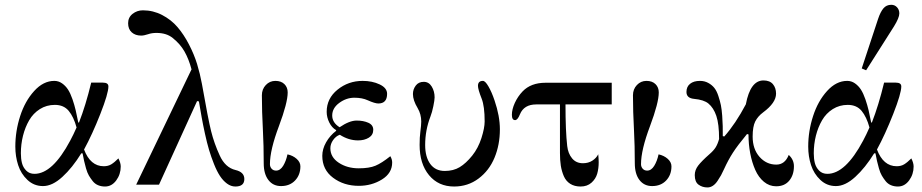

<svg xmlns="http://www.w3.org/2000/svg" viewBox="-20 -782 3904 813"><path d="M44.9 -161.1Q44.9 -227.1 65.4 -290.5Q85.9 -354 124.8 -396.7Q163.6 -439.5 210 -439.5Q228 -439.5 242.9 -429Q257.8 -418.5 268.1 -402.6Q278.3 -386.7 286.9 -361.8Q295.4 -336.9 300.5 -314.9Q305.7 -293 311.5 -263.2H314.5Q342.8 -335.4 366.2 -432.1H416Q439 -432.1 439 -416Q439 -386.2 404.8 -299.3Q370.6 -212.4 335.9 -148.9Q362.8 -78.1 419.4 -78.1Q438 -78.1 451.2 -86.2Q464.4 -94.2 481.4 -111.3Q491.2 -91.8 491.2 -77.1Q491.2 -43.9 472.2 -18.1Q453.1 7.8 424.8 7.8Q408.7 7.8 395.3 2.2Q381.8 -3.4 372.6 -15.1Q363.3 -26.9 356.4 -38.6Q349.6 -50.3 344.2 -69.1Q338.9 -87.9 336.2 -100.3Q333.5 -112.8 329.6 -132.8H324.2Q286.6 -71.8 244.1 -33Q201.7 5.9 162.1 5.9Q124 5.9 96.4 -20Q68.8 -45.9 56.9 -82.8Q44.9 -119.6 44.9 -161.1ZM68.4 -132.8Q68.4 -109.9 73 -91.6Q77.6 -73.2 91.1 -59.6Q104.5 -45.9 126 -45.9Q202.6 -45.9 277.3 -186.5Q291.5 -212.9 304.2 -242.2Q292 -287.1 271 -312.5Q250 -337.9 212.4 -337.9Q177.2 -337.9 148.9 -320.1Q120.6 -302.2 103.5 -272.7Q86.4 -243.2 77.4 -207.3Q68.4 -171.4 68.4 -132.8Z M585 -738.3Q628.4 -738.3 666.5 -718.5Q704.6 -698.7 731.4 -667.5Q758.3 -636.2 780 -594.2Q801.8 -552.2 814.5 -511Q827.1 -469.7 835 -426.8Q861.3 -277.3 874 -226.3Q886.7 -175.3 910.2 -124Q933.6 -72.3 977.5 -62Q1014.6 -53.2 1014.6 -23.9Q1014.6 7.8 976.6 7.8Q958 7.8 941.2 -4.6Q924.3 -17.1 911.4 -36.9Q898.4 -56.6 886.2 -87.2Q874 -117.7 865.2 -147.2Q856.4 -176.8 847.9 -215.8Q839.4 -254.9 834 -284.9Q828.6 -314.9 822.3 -352.5L814.5 -354L653.3 0H556.6L791 -488.3Q779.3 -532.2 761.2 -564Q743.2 -595.7 711.4 -621.1Q685.1 -642.6 642.6 -642.6Q622.6 -642.6 607.4 -637.2Q589.8 -631.3 577.6 -631.3Q553.2 -631.3 537.8 -645Q522.5 -658.7 522.5 -683.6Q522.5 -708.5 541.5 -723.4Q560.5 -738.3 585 -738.3Z M1088.9 -378.4Q1088.9 -404.3 1105.5 -421.9Q1122.1 -439.5 1146 -439.5Q1170.4 -439.5 1184.3 -425.8Q1198.2 -412.1 1198.2 -390.6Q1198.2 -347.2 1161.1 -248Q1123 -147 1123 -86.9Q1123 -75.7 1130.1 -67.6Q1137.2 -59.6 1148.9 -59.6Q1166.5 -59.6 1179 -79.8Q1191.4 -100.1 1197.3 -128.4Q1220.2 -123.5 1236.1 -109.4Q1252 -95.2 1252 -77.6Q1252 -41.5 1229.5 -17.8Q1207 5.9 1169.9 5.9Q1136.2 5.9 1116.5 -19.8Q1096.7 -45.4 1096.7 -90.8Q1096.7 -166.5 1093.3 -229.5Q1088.9 -310.5 1088.9 -378.4Z M1344.7 -122.1Q1344.7 -150.9 1360.8 -179.4Q1377 -208 1403.3 -228V-231Q1385.3 -241.2 1374.3 -263.2Q1363.3 -285.2 1363.3 -308.6Q1363.3 -365.2 1409.2 -402.3Q1455.1 -439.5 1515.6 -439.5Q1556.2 -439.5 1587.6 -424.6Q1619.1 -409.7 1619.1 -384.8Q1619.1 -343.8 1582 -343.8Q1567.4 -343.8 1537.1 -357.4Q1513.7 -368.2 1480.5 -368.2Q1446.3 -368.2 1416.5 -346.2Q1386.7 -324.2 1386.7 -293Q1386.7 -262.7 1418 -243.2Q1459.5 -271.5 1490.2 -271.5Q1518.6 -271.5 1539.6 -262.2Q1560.5 -252.9 1560.5 -232.4Q1560.5 -210.4 1541.7 -199Q1522.9 -187.5 1496.1 -187.5Q1456.1 -187.5 1418.9 -211.4Q1402.3 -205.6 1390.6 -189Q1378.9 -172.4 1378.9 -154.3Q1378.9 -116.2 1414.6 -92.8Q1450.2 -69.3 1499 -69.3Q1543.5 -69.3 1569.8 -80.3Q1596.2 -91.3 1632.8 -120.6Q1640.6 -107.4 1640.6 -93.8Q1640.6 -48.8 1597.2 -22Q1553.7 4.9 1499 4.9Q1436 4.9 1390.4 -29.3Q1344.7 -63.5 1344.7 -122.1Z M1728.5 -383.8Q1728.5 -403.8 1740.5 -419.7Q1752.4 -435.5 1774.4 -435.5Q1795.9 -435.5 1808.1 -415.5Q1820.3 -395.5 1820.3 -369.6Q1820.3 -358.4 1814.9 -332.3Q1809.6 -306.2 1802.7 -288.6Q1780.3 -230.5 1780.3 -168Q1780.3 -117.2 1802 -87.6Q1823.7 -58.1 1863.3 -58.1Q1899.9 -58.1 1926.5 -74.2Q1953.1 -90.3 1979.5 -123Q2004.9 -154.8 2018.6 -197.5Q2032.2 -240.2 2032.2 -267.6Q2032.2 -332 2019.5 -364.3Q2003.9 -403.8 2003.9 -418.5Q2003.9 -439.5 2024.9 -439.5Q2034.7 -439.5 2048.3 -416Q2062 -392.6 2074.2 -356.4Q2096.7 -290.5 2096.7 -234.4Q2096.7 -168.9 2074 -114.3Q2051.3 -59.6 2006.3 -25.9Q1961.4 7.8 1902.8 7.8Q1836.4 7.8 1796.6 -40.3Q1756.8 -88.4 1756.8 -168.5Q1756.8 -201.2 1759.8 -222.7Q1763.7 -252.9 1763.7 -267.6Q1763.7 -298.3 1748.5 -324.2Q1728.5 -357.4 1728.5 -383.8Z M2147.5 -295.9Q2147.5 -318.8 2159.9 -346.2Q2172.4 -373.5 2192.9 -395Q2228 -431.6 2290 -431.6H2570.3V-339.8H2374.5Q2374.5 -227.5 2381.8 -163.6Q2385.3 -132.3 2402.3 -111.6Q2419.4 -90.8 2448.2 -90.8Q2471.2 -90.8 2488 -101.6Q2504.9 -112.3 2513.2 -128.9Q2515.1 -106.9 2515.1 -95.2Q2515.1 -68.4 2508.8 -46.4Q2502.4 -24.4 2484.4 -8.3Q2466.3 7.8 2438.5 7.8Q2412.6 7.8 2394.5 -3.7Q2376.5 -15.1 2367.4 -36.1Q2358.4 -57.1 2354.7 -80.3Q2351.1 -103.5 2351.1 -133.8V-339.8H2250.5Q2198.7 -339.8 2181.6 -297.9Q2171.9 -273.4 2161.1 -273.4Q2147.5 -273.4 2147.5 -295.9Z M2660.2 -378.4Q2660.2 -404.3 2676.8 -421.9Q2693.4 -439.5 2717.3 -439.5Q2741.7 -439.5 2755.6 -425.8Q2769.5 -412.1 2769.5 -390.6Q2769.5 -347.2 2732.4 -248Q2694.3 -147 2694.3 -86.9Q2694.3 -75.7 2701.4 -67.6Q2708.5 -59.6 2720.2 -59.6Q2737.8 -59.6 2750.2 -79.8Q2762.7 -100.1 2768.6 -128.4Q2791.5 -123.5 2807.4 -109.4Q2823.2 -95.2 2823.2 -77.6Q2823.2 -41.5 2800.8 -17.8Q2778.3 5.9 2741.2 5.9Q2707.5 5.9 2687.7 -19.8Q2668 -45.4 2668 -90.8Q2668 -166.5 2664.6 -229.5Q2660.2 -310.5 2660.2 -378.4Z M2886.7 -392.6Q2886.7 -415 2902.1 -427.2Q2917.5 -439.5 2943.8 -439.5Q2963.4 -439.5 2979 -430.9Q2994.6 -422.4 3004.6 -409.9Q3014.6 -397.5 3021.7 -376Q3028.8 -354.5 3032.5 -336.7Q3036.1 -318.8 3038.1 -291.7Q3040 -264.6 3040.3 -248Q3040.5 -231.4 3040.5 -205.6L3046.9 -204.1Q3094.2 -257.3 3138.2 -340.3Q3157.2 -441.4 3212.9 -441.4Q3239.7 -441.4 3252.9 -425.5Q3266.1 -409.7 3266.1 -385.3Q3266.1 -346.7 3211.4 -306.2Q3189 -289.6 3178 -267.8Q3167 -246.1 3167 -203.6Q3167 -150.9 3196 -117.9Q3225.1 -85 3267.1 -85Q3303.7 -85 3319.8 -126Q3341.8 -106 3341.8 -78.1Q3341.8 -41 3322 -17.1Q3302.2 6.8 3266.6 6.8Q3237.8 6.8 3214.8 -12.2Q3191.9 -31.2 3178 -62.7Q3164.1 -94.2 3156.7 -132.8Q3149.4 -171.4 3149.4 -212.9L3143.1 -214.4Q3103 -166 3083.3 -135.3Q3063.5 -104.5 3045.9 -65.9Q3038.6 -49.8 3033.2 -40Q3027.8 -30.3 3018.6 -16.4Q3009.3 -2.4 2998.5 4.6Q2987.8 11.7 2975.6 11.7Q2954.1 11.7 2938 0Q2921.9 -11.7 2921.9 -40.5Q2921.9 -62 2936.3 -80.8Q2950.7 -99.6 2983.9 -128.9Q3001.5 -144 3010.3 -158Q3019 -171.9 3024.9 -193.4Q3024.9 -256.8 3013.2 -291.3Q3001.5 -325.7 2979.5 -343.8Q2960.4 -359.4 2919.4 -363.3Q2886.7 -366.2 2886.7 -392.6Z M3628.9 -492.2 3698.2 -702.1Q3708 -731.4 3720.7 -746.6Q3733.4 -761.7 3753.9 -761.7Q3768.6 -761.7 3778.3 -751.2Q3788.1 -740.7 3788.1 -725.1Q3788.1 -707 3765.6 -670.4L3647.5 -484.4ZM3402.3 -161.1Q3402.3 -227.1 3422.9 -290.5Q3443.4 -354 3482.2 -396.7Q3521 -439.5 3567.4 -439.5Q3585.4 -439.5 3600.3 -429Q3615.2 -418.5 3625.5 -402.6Q3635.7 -386.7 3644.3 -361.8Q3652.8 -336.9 3658 -314.9Q3663.1 -293 3668.9 -263.2H3671.9Q3700.2 -335.4 3723.6 -432.1H3773.4Q3796.4 -432.1 3796.4 -416Q3796.4 -386.2 3762.2 -299.3Q3728 -212.4 3693.4 -148.9Q3720.2 -78.1 3776.9 -78.1Q3795.4 -78.1 3808.6 -86.2Q3821.8 -94.2 3838.9 -111.3Q3848.6 -91.8 3848.6 -77.1Q3848.6 -43.9 3829.6 -18.1Q3810.5 7.8 3782.2 7.8Q3766.1 7.8 3752.7 2.2Q3739.3 -3.4 3730 -15.1Q3720.7 -26.9 3713.9 -38.6Q3707 -50.3 3701.7 -69.1Q3696.3 -87.9 3693.6 -100.3Q3690.9 -112.8 3687 -132.8H3681.6Q3644 -71.8 3601.6 -33Q3559.1 5.9 3519.5 5.9Q3481.4 5.9 3453.9 -20Q3426.3 -45.9 3414.3 -82.8Q3402.3 -119.6 3402.3 -161.1ZM3425.8 -132.8Q3425.8 -109.9 3430.4 -91.6Q3435.1 -73.2 3448.5 -59.6Q3461.9 -45.9 3483.4 -45.9Q3560.1 -45.9 3634.8 -186.5Q3648.9 -212.9 3661.6 -242.2Q3649.4 -287.1 3628.4 -312.5Q3607.4 -337.9 3569.8 -337.9Q3534.7 -337.9 3506.3 -320.1Q3478 -302.2 3460.9 -272.7Q3443.8 -243.2 3434.8 -207.3Q3425.8 -171.4 3425.8 -132.8Z"/></svg>

Font: Theano Didot
Style: Regular
Weight: 400
Designer: Alexey Kryukov
Version: Version 2.0